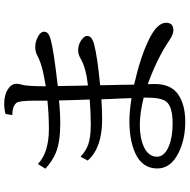

<svg xmlns="http://www.w3.org/2000/svg" viewBox="-14 -826 889 900"><g transform="rotate(-90 430.0 -375.5)"><path d="M346.7 -793.9Q369.6 -799.8 393.1 -799.8Q434.6 -799.8 460.4 -783.7Q487.8 -766.6 487.8 -742.7Q487.8 -731.9 483.9 -718.8Q476.1 -693.8 476.1 -605Q515.1 -611.3 544.9 -618.2Q587.4 -627.4 621.1 -645Q637.7 -654.3 660.6 -654.3Q685.5 -654.3 709.5 -641.1Q731.9 -629.4 731.9 -611.8Q731.9 -592.3 697.8 -582.5Q645 -567.4 477.1 -548.8V-542L478 -502.4L478.5 -461.4L479.5 -418.9L480 -407.2Q562.5 -416.5 603.5 -440.4Q625 -453.1 643.6 -453.1Q679.2 -453.1 703.6 -428.7Q711.9 -420.4 711.9 -410.2Q711.9 -389.2 674.8 -378.9Q617.7 -363.3 481 -350.1V-338.9L481.9 -295.4L482.9 -251L483.4 -206.1L483.9 -190.9Q613.8 -161.1 693.8 -122.1Q773.9 -83.5 773.9 -41Q773.9 -6.8 738.3 -6.8Q719.2 -6.8 690.4 -26.4Q606.9 -83 485.8 -127Q485.8 -122.1 486.3 -112.3Q486.8 -102.1 486.8 -95.2Q486.8 -18.1 438 15.6Q390.1 48.8 310.1 48.8Q224.6 48.8 161.6 16.1Q90.8 -20 90.8 -82Q90.8 -152.8 162.6 -185.5Q223.1 -212.9 312.5 -212.9Q356.9 -212.9 420.9 -203.1L420.4 -210.4L418.9 -250.5L417 -291.5L415.5 -332.5L415 -344.2Q366.7 -340.8 319.3 -340.8Q187.5 -340.8 127.9 -408.2L146 -441.9Q171.9 -417.5 201.2 -406.7Q235.4 -394 296.9 -394Q348.1 -394 414.1 -398.9Q411.6 -457.5 409.7 -543Q355.5 -537.1 300.3 -537.1Q214.8 -537.1 163.6 -558.1Q125 -574.2 89.8 -606.9L111.8 -642.1Q164.6 -590.3 277.3 -590.3Q341.3 -590.3 408.7 -597.2V-651.9Q408.7 -726.6 399.4 -740.7Q385.3 -761.2 340.8 -762.2ZM422.9 -146Q350.6 -164.1 294.4 -164.1Q232.9 -164.1 190.9 -144.5Q146 -123 146 -84Q146 -48.3 194.8 -28.3Q237.3 -10.3 300.8 -10.3Q379.4 -10.3 403.3 -39.1Q422.9 -62.5 422.9 -131.8Z"/></g></svg>

Font: BIZ UDPMincho
Style: Regular
Weight: 400
Designer: TypeBank Co., Ltd.
Foundry: Morisawa Inc.
Version: Version 1.06